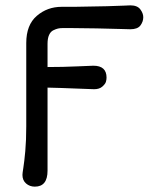

<svg xmlns="http://www.w3.org/2000/svg" viewBox="-20 -492 615 710"><path d="M63 154.8Q63 148.9 66.4 127.9Q69.8 106.9 73.5 66.9Q77.1 26.9 77.1 -24.9V-333Q77.1 -399.9 116 -433.3Q154.8 -466.8 208 -466.8H254.9Q328.1 -467.8 375 -469Q421.9 -470.2 439 -471.2Q456.1 -472.2 461.9 -472.2Q487.8 -472.2 498.8 -457.5Q509.8 -442.9 509.8 -428.2Q509.8 -412.1 499.3 -397.9Q488.8 -383.8 461.9 -383.8L425.8 -384.8Q390.6 -385.7 337.9 -387Q285.2 -388.2 243.2 -388.2H211.9Q202.1 -388.2 194.6 -386.5Q187 -384.8 177 -379.9Q167 -375 161.4 -362.5Q155.8 -350.1 155.8 -330.1V-244.1Q212.9 -244.1 266.4 -246.6Q319.8 -249 325.2 -249Q374 -249 374 -205.1Q374 -197.3 371.6 -189.2Q369.1 -181.2 358.2 -171.6Q347.2 -162.1 328.1 -162.1Q315.9 -162.1 260 -164.6Q204.1 -167 155.8 -168V139.2Q155.8 198.2 108.9 198.2Q89.8 198.2 76.4 186.5Q63 174.8 63 154.8Z"/></svg>

Font: CMU Concrete
Style: Bold
Weight: 700
Version: Version 0.7.0